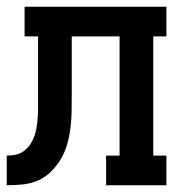

<svg xmlns="http://www.w3.org/2000/svg" viewBox="-20 -550 540 570"><path d="M0 0V-88Q14 -88 27.5 -91Q41 -94 52 -102.5Q63 -111 70.5 -122.5Q78 -134 82.5 -147Q87 -160 89 -174Q91 -188 92 -201.5Q93 -215 93 -229Q93 -243 93 -256Q93 -257 93 -257Q93 -257 93 -257V-259Q93 -260 93 -261.5Q93 -263 93 -264V-442H53V-530H474V-442H435V-88H474V0H295V-88H335V-442H193V-264Q193 -240 192.5 -216Q192 -192 189 -168.5Q186 -145 179.5 -122Q173 -99 161 -78.5Q149 -58 132 -41Q115 -24 93.5 -14.5Q72 -5 48 -2.5Q24 0 0 0Z"/></svg>

Font: Iosevka Slab Semibold
Style: Regular
Weight: 600
Monospace: yes
Designer: Belleve Invis
Foundry: Belleve Invis
Version: Version 11.1.1; ttfautohint (v1.8.3)